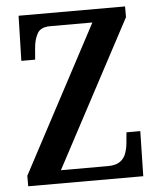

<svg xmlns="http://www.w3.org/2000/svg" viewBox="-52 -759 662 803"><g transform="rotate(-5 279.5 -357.0)"><path d="M34 0V-44L361 -659H184Q144 -659 130 -634.5Q116 -610 113 -573L109 -525H51L56 -714H503V-669L176 -55H373Q406 -55 424 -67.5Q442 -80 449.5 -101Q457 -122 459 -146L463 -189H521L517 0Z"/></g></svg>

Font: Noto Serif Condensed SemiBold
Style: Regular
Weight: 600
Width: 3
Designer: Monotype Design Team
Foundry: Monotype Imaging Inc.
Version: Version 2.013